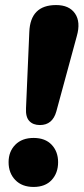

<svg xmlns="http://www.w3.org/2000/svg" viewBox="-20 -734 331 760"><path d="M138 -239Q111 -239 96 -255Q81 -271 83 -306L96 -607Q100 -714 202 -714Q254 -714 277 -680.5Q300 -647 284 -591L203 -293Q188 -239 138 -239ZM113 6Q67 6 40.5 -21.5Q14 -49 14 -92Q14 -134 40.5 -161Q67 -188 113 -188Q159 -188 184.5 -161Q210 -134 210 -92Q210 -49 184.5 -21.5Q159 6 113 6Z"/></svg>

Font: Nunito Black
Style: Italic
Weight: 900
Italic angle: -9°
Designer: Vernon Adams
Foundry: Vernon Adams
Version: Version 3.601; ttfautohint (v1.8.2.53-6de2)